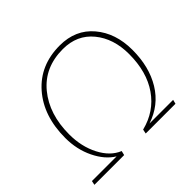

<svg xmlns="http://www.w3.org/2000/svg" viewBox="-159 -858 1045 1045"><g transform="rotate(-45 364.0 -335.0)"><path d="M682 -373Q682 -243 626 -151Q570 -59 464 -24H646L640 0H411L416 -25Q528 -53 590.5 -143Q653 -233 653 -370Q653 -489 589.5 -566.5Q526 -644 417 -644Q276 -644 194.5 -545Q113 -446 113 -291Q113 -197 151 -123.5Q189 -50 251 -25L245 0H16L21 -24H211Q155 -58 119.5 -131Q84 -204 84 -292Q84 -461 175.5 -565.5Q267 -670 419 -670Q540 -670 611 -586Q682 -502 682 -373Z"/></g></svg>

Font: Elaine Sans ExtraLight
Style: Italic
Weight: 275
Italic angle: -13°
Designer: Wei Huang
Foundry: Wei Huang
Version: Version 2.001;December 24, 2019;FontCreator 12.0.0.2547 64-b